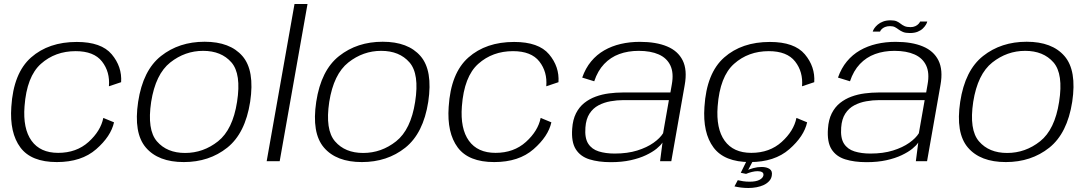

<svg xmlns="http://www.w3.org/2000/svg" viewBox="-20 -805 5441 959"><path d="M264 4.5Q387 4.5 460.5 -59.8Q534 -124 549.5 -194L496 -216Q483 -151 422.5 -96.2Q362 -41.5 270.5 -41.5Q181 -41.5 137.5 -102Q94 -162.5 102.5 -274Q113.5 -423 184.5 -486.2Q255.5 -549.5 358 -549.5Q449 -549.5 489.5 -497.8Q530 -446 524 -374L585 -394.5Q590 -472 538 -533.8Q486 -595.5 363.5 -595.5Q223 -595.5 135 -517.8Q47 -440 36.5 -271Q27.5 -141.5 81.8 -68.5Q136 4.5 264 4.5Z M898 4.5Q1024.5 4.5 1114.8 -67.2Q1205 -139 1229.5 -296.5Q1253 -453 1191 -524.8Q1129 -596.5 1002 -596.5Q874.5 -596.5 784.2 -525.2Q694 -454 670 -296.5Q646.5 -140.5 708.5 -68Q770.5 4.5 898 4.5ZM904.5 -41Q814 -41 764 -98.8Q714 -156.5 735 -296Q757 -435 830.5 -493Q904 -551 994.5 -551Q1085.5 -551 1135.8 -493.5Q1186 -436 1164 -296Q1142.5 -157.5 1069 -99.2Q995.5 -41 904.5 -41Z M1312 0H1377L1516 -785H1451Z M1787.5 4.5Q1914 4.5 2004.2 -67.2Q2094.5 -139 2119 -296.5Q2142.5 -453 2080.5 -524.8Q2018.5 -596.5 1891.5 -596.5Q1764 -596.5 1673.8 -525.2Q1583.5 -454 1559.5 -296.5Q1536 -140.5 1598 -68Q1660 4.5 1787.5 4.5ZM1794 -41Q1703.5 -41 1653.5 -98.8Q1603.5 -156.5 1624.5 -296Q1646.5 -435 1720 -493Q1793.5 -551 1884 -551Q1975 -551 2025.2 -493.5Q2075.5 -436 2053.5 -296Q2032 -157.5 1958.5 -99.2Q1885 -41 1794 -41Z M2448.5 4.5Q2571.5 4.5 2645 -59.8Q2718.5 -124 2734 -194L2680.5 -216Q2667.5 -151 2607 -96.2Q2546.5 -41.5 2455 -41.5Q2365.5 -41.5 2322 -102Q2278.5 -162.5 2287 -274Q2298 -423 2369 -486.2Q2440 -549.5 2542.5 -549.5Q2633.5 -549.5 2674 -497.8Q2714.5 -446 2708.5 -374L2769.5 -394.5Q2774.5 -472 2722.5 -533.8Q2670.5 -595.5 2548 -595.5Q2407.5 -595.5 2319.5 -517.8Q2231.5 -440 2221 -271Q2212 -141.5 2266.2 -68.5Q2320.5 4.5 2448.5 4.5Z M3030.5 5Q3086.5 5 3130.2 -4.8Q3174 -14.5 3206.5 -30Q3239 -45.5 3259.5 -62.2Q3280 -79 3289 -93L3277 0H3333L3400 -380.5Q3413.5 -455.5 3390 -503Q3366.5 -550.5 3311.8 -573.2Q3257 -596 3176 -596Q3125.5 -596 3080.5 -585.5Q3035.5 -575 2998 -553.5Q2960.5 -532 2932.5 -498.2Q2904.5 -464.5 2888 -417.5L2948 -399Q2965.5 -451.5 2997.5 -485.2Q3029.5 -519 3073.2 -535Q3117 -551 3170 -551Q3230 -551 3270.5 -533Q3311 -515 3328.5 -477.8Q3346 -440.5 3335.5 -383L3328.5 -343H3089.5Q3056.5 -343 3021.8 -338.5Q2987 -334 2955.5 -322.5Q2924 -311 2898.5 -290.8Q2873 -270.5 2857 -239Q2841 -207.5 2838 -162.5Q2833 -96 2855.8 -59.8Q2878.5 -23.5 2924 -9.2Q2969.5 5 3030.5 5ZM3050 -38Q3005 -38 2970.5 -48.8Q2936 -59.5 2918 -87.5Q2900 -115.5 2904 -168Q2907 -210.5 2924.5 -237.5Q2942 -264.5 2969.5 -279Q2997 -293.5 3029.5 -299.2Q3062 -305 3094.5 -305H3321L3292 -139.5Q3277 -115 3244.2 -91.8Q3211.5 -68.5 3162.8 -53.2Q3114 -38 3050 -38Z M3726 4.5Q3849 4.5 3922.5 -59.8Q3996 -124 4011.5 -194L3958 -216Q3945 -151 3884.5 -96.2Q3824 -41.5 3732.5 -41.5Q3643 -41.5 3599.5 -102Q3556 -162.5 3564.5 -274Q3575.5 -423 3646.5 -486.2Q3717.5 -549.5 3820 -549.5Q3911 -549.5 3951.5 -497.8Q3992 -446 3986 -374L4047 -394.5Q4052 -472 4000 -533.8Q3948 -595.5 3825.5 -595.5Q3685 -595.5 3597 -517.8Q3509 -440 3498.5 -271Q3489.5 -141.5 3543.8 -68.5Q3598 4.5 3726 4.5ZM3718.5 134Q3739 134 3759 130.2Q3779 126.5 3795.2 118.8Q3811.5 111 3822.2 99Q3833 87 3835 71.5Q3839 49 3824 39Q3809 29 3784 29Q3763 29 3741.8 34.8Q3720.5 40.5 3710 47.5L3706.5 63.5Q3720.5 57.5 3735.8 53.8Q3751 50 3764 50Q3778.5 50 3786.8 55Q3795 60 3793 71.5Q3790 85 3772.5 93.8Q3755 102.5 3724.5 102.5Q3706.5 102.5 3691.5 100.2Q3676.5 98 3665 95L3648.5 126Q3663.5 129.5 3681.2 131.8Q3699 134 3718.5 134ZM3706.5 63.5 3740 0H3708.5L3680 58Z M4308 5Q4364 5 4407.8 -4.8Q4451.5 -14.5 4484 -30Q4516.5 -45.5 4537 -62.2Q4557.5 -79 4566.5 -93L4554.5 0H4610.5L4677.5 -380.5Q4691 -455.5 4667.5 -503Q4644 -550.5 4589.2 -573.2Q4534.5 -596 4453.5 -596Q4403 -596 4358 -585.5Q4313 -575 4275.5 -553.5Q4238 -532 4210 -498.2Q4182 -464.5 4165.5 -417.5L4225.5 -399Q4243 -451.5 4275 -485.2Q4307 -519 4350.8 -535Q4394.5 -551 4447.5 -551Q4507.5 -551 4548 -533Q4588.5 -515 4606 -477.8Q4623.5 -440.5 4613 -383L4606 -343H4367Q4334 -343 4299.2 -338.5Q4264.5 -334 4233 -322.5Q4201.5 -311 4176 -290.8Q4150.5 -270.5 4134.5 -239Q4118.5 -207.5 4115.5 -162.5Q4110.5 -96 4133.2 -59.8Q4156 -23.5 4201.5 -9.2Q4247 5 4308 5ZM4327.5 -38Q4282.5 -38 4248 -48.8Q4213.5 -59.5 4195.5 -87.5Q4177.5 -115.5 4181.5 -168Q4184.5 -210.5 4202 -237.5Q4219.5 -264.5 4247 -279Q4274.5 -293.5 4307 -299.2Q4339.5 -305 4372 -305H4598.5L4569.5 -139.5Q4554.5 -115 4521.8 -91.8Q4489 -68.5 4440.2 -53.2Q4391.5 -38 4327.5 -38ZM4524.5 -640Q4547.5 -640 4563.5 -646.5Q4579.5 -653 4589.5 -662.8Q4599.5 -672.5 4605 -682Q4610.5 -691.5 4611.5 -697.5H4576Q4574 -692.5 4568 -685.8Q4562 -679 4551.5 -674.2Q4541 -669.5 4528 -669.5Q4509.5 -669.5 4498.2 -674.5Q4487 -679.5 4478.5 -686.5Q4470 -693.5 4459 -698.5Q4448 -703.5 4428.5 -703.5Q4407 -703.5 4391 -697.5Q4375 -691.5 4364.2 -682.2Q4353.5 -673 4347.2 -663.8Q4341 -654.5 4339 -647H4375.5Q4377 -652 4383.2 -658.8Q4389.5 -665.5 4400.2 -670Q4411 -674.5 4425.5 -674.5Q4441 -674.5 4450.5 -669.2Q4460 -664 4469 -657.2Q4478 -650.5 4490.5 -645.2Q4503 -640 4524.5 -640Z M5004 4.5Q5130.5 4.5 5220.8 -67.2Q5311 -139 5335.5 -296.5Q5359 -453 5297 -524.8Q5235 -596.5 5108 -596.5Q4980.5 -596.5 4890.2 -525.2Q4800 -454 4776 -296.5Q4752.5 -140.5 4814.5 -68Q4876.5 4.5 5004 4.5ZM5010.5 -41Q4920 -41 4870 -98.8Q4820 -156.5 4841 -296Q4863 -435 4936.5 -493Q5010 -551 5100.5 -551Q5191.5 -551 5241.8 -493.5Q5292 -436 5270 -296Q5248.5 -157.5 5175 -99.2Q5101.5 -41 5010.5 -41Z"/></svg>

Font: Anybody SemiExpanded Light
Style: Italic
Weight: 300
Width: 6
Italic angle: -10°
Version: Version 1.113;gftools[0.9.25]